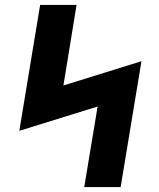

<svg xmlns="http://www.w3.org/2000/svg" viewBox="-20 -755 640 775"><path d="M320 0 374 -325 58 -227 142 -735H289L236 -410L551 -508L467 0Z"/></svg>

Font: Iosevka Heavy Extended Oblique
Style: Regular
Weight: 900
Width: 7
Italic angle: -9°
Monospace: yes
Designer: Belleve Invis
Foundry: Belleve Invis
Version: Version 32.5.0; ttfautohint (v1.8.4)